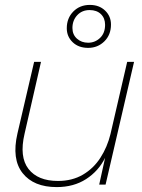

<svg xmlns="http://www.w3.org/2000/svg" viewBox="-20 -752 577 782"><path d="M211 10Q117 10 72 -47Q27 -104 51 -208L119 -500H147L80 -207Q58 -113 96 -64Q134 -15 216 -15Q274 -15 317.5 -40.5Q361 -66 389 -109.5Q417 -153 430 -206L498 -500H526L410 0H384L408 -109Q381 -55 330.5 -22.5Q280 10 211 10ZM346 -732Q384 -732 408 -709Q432 -686 432 -652Q432 -610 405 -583.5Q378 -557 339 -557Q300 -557 276 -580Q252 -603 252 -637Q252 -678 278.5 -705Q305 -732 346 -732ZM345 -711Q314 -711 294.5 -690Q275 -669 275 -638Q275 -611 293.5 -594.5Q312 -578 339 -578Q367 -578 387.5 -597.5Q408 -617 408 -651Q408 -678 391 -694.5Q374 -711 345 -711Z"/></svg>

Font: Prodigy Sans ExtraLight
Style: Italic
Weight: 200
Italic angle: -13°
Designer: Wei Huang
Foundry: Wei Huang
Version: Version 1.003; ttfautohint (v1.8.3)